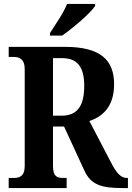

<svg xmlns="http://www.w3.org/2000/svg" viewBox="-20 -951 667 971"><path d="M233 -784V-771H294C351 -810 439 -886 461 -921V-931H319C302 -886 260 -827 233 -784ZM24 0H317V-51H300C269 -51 248 -58 248 -112V-311H304L406 -90C439 -15 496 0 597 0H627V-51H622C590 -51 568 -77 539 -134L432 -339C499 -361 557 -412 557 -525C557 -647 489 -714 309 -714H24V-663H49C75 -663 105 -655 105 -601V-112C105 -58 77 -51 49 -51H24ZM292 -366H248V-657H293C370 -657 406 -614 406 -517C406 -418 373 -366 292 -366Z"/></svg>

Font: Noto Serif Myanmar Condensed
Style: Bold
Weight: 700
Width: 3
Designer: Ben Mitchell and the Monotype Design Team
Foundry: Monotype Imaging Inc.
Version: Version 2.106